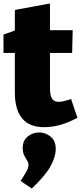

<svg xmlns="http://www.w3.org/2000/svg" viewBox="-20 -713 469 1099"><path d="M232 15Q148 15 106.5 -35.5Q65 -86 65 -184V-434L89 -410H0V-515L92 -548L65 -515V-656L266 -693V-515L247 -540H396L393 -410H247L266 -434V-211Q266 -168 277.5 -149Q289 -130 316 -130Q330 -130 347.5 -134.5Q365 -139 387 -146L423 -39Q325 15 232 15ZM162 366 98 323Q124 282 133.5 264.5Q143 247 143 232Q143 218 135 205.5Q127 193 118.5 176Q110 159 110 134Q110 90 139.5 67.5Q169 45 204 45Q239 45 269 68.5Q299 92 299 139Q299 185 269 239Q239 293 162 366Z"/></svg>

Font: Bitter Thin Black
Style: Regular
Weight: 900
Version: Version 3.020